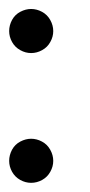

<svg xmlns="http://www.w3.org/2000/svg" viewBox="-20 -399 197 419"><path d="M47.9 -96.2Q60.1 -96.2 71.5 -90.1Q83 -84 89.6 -72.3Q96.2 -60.5 96.2 -47.9Q96.2 -35.6 89.8 -24.2Q83.5 -12.7 72 -6.3Q60.5 0 47.9 0Q35.6 0 24.2 -6.3Q12.7 -12.7 6.3 -24.2Q0 -35.6 0 -47.9Q0 -60.5 6.3 -72.3Q12.7 -84 24.4 -90.1Q36.1 -96.2 47.9 -96.2ZM47.9 -379.4Q60.1 -379.4 71.5 -373.3Q83 -367.2 89.6 -355.5Q96.2 -343.8 96.2 -331.1Q96.2 -318.8 89.8 -307.4Q83.5 -295.9 72 -289.6Q60.5 -283.2 47.9 -283.2Q35.6 -283.2 24.2 -289.6Q12.7 -295.9 6.3 -307.4Q0 -318.8 0 -331.1Q0 -343.8 6.3 -355.5Q12.7 -367.2 24.4 -373.3Q36.1 -379.4 47.9 -379.4Z"/></svg>

Font: Gasq
Style: Regular
Weight: 400
Designer: Husham Jawad
Version: Version 1.00;December 29, 2020;FontCreator 13.0.0.2683 32-bi